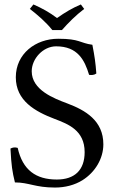

<svg xmlns="http://www.w3.org/2000/svg" viewBox="-20 -832 525 862"><path d="M215 -697H258C288 -731 320 -763 358 -792L343 -812C305 -796 273 -777 236 -751C203 -776 169 -795 130 -812L114 -792C150 -764 185 -734 215 -697ZM394.7 -631C336.9 -639 339 -658 241.3 -658C140 -658 51 -591 51 -485C51 -379.6 137.5 -331.5 225.5 -298C286.3 -274.9 360 -246.8 360 -149C360 -68 314.8 -26 235 -26C141.5 -26 81.5 -68.5 59.5 -168C47.2 -172 36.6 -170.1 27 -165C31 -88 35 -62 47 -13C110 -13 138 10 226.7 10C272.2 10 315.2 -1.1 350 -22.8C407.5 -58.8 444 -120.4 444 -184C444 -290.4 363.9 -337 281.5 -367.9C222.3 -390.1 122.4 -427.9 122.4 -512C122.4 -568 173 -624 231.9 -624C329 -624 360 -562 380 -496C390.5 -494.2 403.5 -495 412.5 -502C409 -550 405 -578 394.7 -631Z"/></svg>

Font: Libertinus Math
Style: Regular
Weight: 400
Designer: Philipp H. Poll
Foundry: Khaled Hosny
Version: Version 6.2